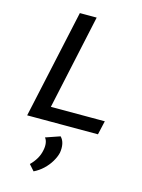

<svg xmlns="http://www.w3.org/2000/svg" viewBox="-140 -738 833 1124"><g transform="rotate(15 276.5 -175.5)"><path d="M57 0 200 -658H302L160 0ZM89 0 107 -84H505L486 0ZM178 307 146 271Q167 251 182 225.5Q197 200 202 172Q207 149 204 129Q201 109 191 98L278 68Q294 84 299 108.5Q304 133 299 162Q293 188 276 216.5Q259 245 234 268.5Q209 292 178 307Z"/></g></svg>

Font: Ysabeau Infant SemiBold
Style: Italic
Weight: 600
Italic angle: -12°
Designer: Christian Thalmann (Catharsis Fonts)
Version: Version 2.002; featfreeze: ss01,ss02,lnum